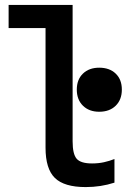

<svg xmlns="http://www.w3.org/2000/svg" viewBox="-20 -750 540 780"><path d="M328 10Q241 10 203 -27Q165 -64 165 -150V-636H15V-730H275V-176Q275 -124 291.5 -105Q308 -86 354 -86Q380 -86 402.5 -91Q425 -96 445 -104V-8Q417 1 388 5.5Q359 10 328 10ZM383 -296Q342 -296 317 -320.5Q292 -345 292 -386Q292 -427 317 -451Q342 -475 383 -475Q425 -475 450 -451Q475 -427 475 -386Q475 -345 450 -320.5Q425 -296 383 -296Z"/></svg>

Font: M PLUS Code Latin Medium
Style: Regular
Weight: 500
Designer: Coji Morishita
Foundry: UNDERFOREST DESIGN
Version: Version 1.002; ttfautohint (v1.8.3)